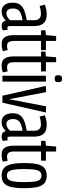

<svg xmlns="http://www.w3.org/2000/svg" viewBox="771 -1546 785 2367"><g transform="rotate(90 1163.5 -362.5)"><path d="M13 -125Q13 -184 39 -218.5Q65 -253 113.5 -271Q162 -289 229 -300V-393Q229 -433 208.5 -454Q188 -475 151 -475Q133 -475 108.5 -471.5Q84 -468 54 -458L38 -523Q68 -535 100 -540.5Q132 -546 157 -546Q233 -546 267 -507Q301 -468 301 -395V-98Q301 -77 306.5 -69Q312 -61 322 -61Q335 -61 346 -67L355 -5Q342 2 329 6Q316 10 299 10Q245 10 234 -42Q211 -19 184 -4.5Q157 10 120 10Q68 10 40.5 -27Q13 -64 13 -125ZM85 -133Q85 -92 100.5 -70.5Q116 -49 144 -49Q169 -49 191.5 -63Q214 -77 229 -95V-248Q190 -242 157 -230.5Q124 -219 104.5 -196Q85 -173 85 -133Z M525 10Q462 10 437.5 -29.5Q413 -69 413 -139V-476H354V-530L413 -536L424 -662H485V-536H598V-476H485V-145Q485 -97 499.5 -77Q514 -57 547 -57Q573 -57 598 -65L610 -5Q586 4 564.5 7Q543 10 525 10Z M787 10Q724 10 699.5 -29.5Q675 -69 675 -139V-476H616V-530L675 -536L686 -662H747V-536H860V-476H747V-145Q747 -97 761.5 -77Q776 -57 809 -57Q835 -57 860 -65L872 -5Q848 4 826.5 7Q805 10 787 10Z M950 -644Q927 -644 917 -654Q907 -664 907 -689Q907 -715 916.5 -725Q926 -735 950 -735Q973 -735 983 -725Q993 -715 993 -689Q993 -664 983.5 -654Q974 -644 950 -644ZM914 0V-536H986V0Z M1160 0 1039 -535 1116 -538 1203 -82 1291 -538 1367 -535 1246 0Z M1376 -125Q1376 -184 1402 -218.5Q1428 -253 1476.5 -271Q1525 -289 1592 -300V-393Q1592 -433 1571.5 -454Q1551 -475 1514 -475Q1496 -475 1471.5 -471.5Q1447 -468 1417 -458L1401 -523Q1431 -535 1463 -540.5Q1495 -546 1520 -546Q1596 -546 1630 -507Q1664 -468 1664 -395V-98Q1664 -77 1669.5 -69Q1675 -61 1685 -61Q1698 -61 1709 -67L1718 -5Q1705 2 1692 6Q1679 10 1662 10Q1608 10 1597 -42Q1574 -19 1547 -4.5Q1520 10 1483 10Q1431 10 1403.5 -27Q1376 -64 1376 -125ZM1448 -133Q1448 -92 1463.5 -70.5Q1479 -49 1507 -49Q1532 -49 1554.5 -63Q1577 -77 1592 -95V-248Q1553 -242 1520 -230.5Q1487 -219 1467.5 -196Q1448 -173 1448 -133Z M1888 10Q1825 10 1800.5 -29.5Q1776 -69 1776 -139V-476H1717V-530L1776 -536L1787 -662H1848V-536H1961V-476H1848V-145Q1848 -97 1862.5 -77Q1877 -57 1910 -57Q1936 -57 1961 -65L1973 -5Q1949 4 1927.5 7Q1906 10 1888 10Z M1990 -269Q1990 -368 2004 -429Q2018 -490 2052 -518Q2086 -546 2145 -546Q2204 -546 2238 -518Q2272 -490 2286 -429Q2300 -368 2300 -269Q2300 -169 2285.5 -107.5Q2271 -46 2237 -18Q2203 10 2145 10Q2087 10 2053 -18Q2019 -46 2004.5 -107.5Q1990 -169 1990 -269ZM2064 -269Q2064 -183 2072.5 -137Q2081 -91 2098.5 -73Q2116 -55 2145 -55Q2174 -55 2191.5 -73Q2209 -91 2217 -137Q2225 -183 2225 -269Q2225 -354 2217.5 -400Q2210 -446 2192 -463.5Q2174 -481 2145 -481Q2115 -481 2097.5 -463.5Q2080 -446 2072 -400Q2064 -354 2064 -269Z"/></g></svg>

Font: Georama Condensed
Style: Regular
Weight: 400
Width: 3
Designer: Jean-Baptiste Levee
Foundry: Production Type
Version: Version 1.000